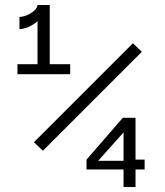

<svg xmlns="http://www.w3.org/2000/svg" viewBox="-20 -750 660 770"><path d="M58 -682V-633.5C82 -633.5 109.5 -646.5 130.5 -665V-492.5H50V-452.5H261.5V-492.5H179.5V-730H130.5C126.5 -703 82.5 -682 58 -682ZM513 -576.5 116 -179.5 152 -145.5 549 -542.5ZM523.5 0V-70.5H560V-110H523.5V-277.5H472.5L327 -110V-70.5H475.5V0ZM373.5 -105 475.5 -219V-105Z"/></svg>

Font: Monaspace Neon ExtraLight
Style: Regular
Weight: 200
Designer: Riley Cran & the Lettermatic Team
Foundry: Lettermatic
Version: Version 1.200 (Monaspace Neon)